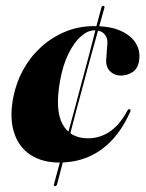

<svg xmlns="http://www.w3.org/2000/svg" viewBox="-20 -548 499 658"><path d="M456.5 -339.5Q453 -313.5 434.5 -301.2Q416 -289 395 -289Q372 -289 357 -304Q342 -319 344 -345L347.5 -393Q349.5 -407.5 345.2 -419Q341 -430.5 330.8 -437.2Q320.5 -444 303.5 -444Q281 -444 257.5 -423.5Q234 -403 214.8 -364.2Q195.5 -325.5 185.5 -269.5Q168 -170 194.5 -122Q221 -74 281.5 -74Q322 -74 356 -96.8Q390 -119.5 417 -169.5Q419 -172.5 420.8 -173.5Q422.5 -174.5 424 -174Q426.5 -173.5 427.2 -170.8Q428 -168 426 -164.5Q401 -108 365.2 -69.2Q329.5 -30.5 284 -10.8Q238.5 9 183.5 9Q124.5 9 84.2 -17.5Q44 -44 28 -94.2Q12 -144.5 25.5 -214.5Q35.5 -265.5 60 -309.8Q84.5 -354 121.2 -387.2Q158 -420.5 204 -439.5Q250 -458.5 302 -458.5Q358 -458.5 394 -442.2Q430 -426 446 -399Q462 -372 456.5 -339.5ZM265.5 -258.5Q253 -212.5 241.5 -169.5Q230 -126.5 220.2 -88Q210.5 -49.5 201.8 -16.5Q193 16.5 186.5 41.8Q180 67 175.5 84Q175 86.5 173 88.2Q171 90 168 90Q166.5 90 165.2 88.5Q164 87 165 83.5Q168.5 70 173.8 50.5Q179 31 186 6Q193 -19 201.2 -48.8Q209.5 -78.5 218.8 -112.2Q228 -146 238 -182.8Q248 -219.5 258 -258.5Q266 -287 273.2 -314.8Q280.5 -342.5 287.5 -368.5Q294.5 -394.5 300.2 -418Q306 -441.5 311.2 -461.5Q316.5 -481.5 320.8 -497Q325 -512.5 327.5 -522Q328 -525 330 -526.5Q332 -528 334.5 -528Q336 -528 337.2 -526.5Q338.5 -525 338 -522Q335.5 -512.5 331 -497Q326.5 -481.5 321 -461.5Q315.5 -441.5 309 -418Q302.5 -394.5 295.2 -368.5Q288 -342.5 280.5 -314.8Q273 -287 265.5 -258.5Z"/></svg>

Font: Fraunces 120pt
Style: Bold Italic
Weight: 700
Italic angle: -16°
Version: Version 1.000;[b76b70a41]